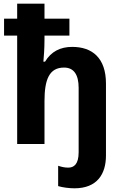

<svg xmlns="http://www.w3.org/2000/svg" viewBox="-20 -780 661 1040"><path d="M383 240C507 240 554 162 554 62V-327C554 -466 480 -526 371 -526C307 -526 257 -501 224 -446H215C217 -466 221 -516 221 -565V-587H356V-679H221V-760H73V-679H2V-587H73V0H221V-232C221 -350 247 -414 327 -414C379 -414 406 -377 406 -304V45C406 110 380 128 350 128C329 128 314 124 295 118V228C317 235 354 240 383 240Z"/></svg>

Font: Noto Sans Display
Style: Bold
Weight: 700
Designer: Monotype Design Team
Foundry: Monotype Imaging Inc.
Version: Version 1.900